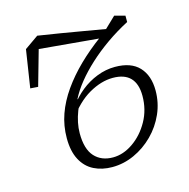

<svg xmlns="http://www.w3.org/2000/svg" viewBox="-82 -578 658 669"><g transform="rotate(-15 247.0 -243.0)"><path d="M66 -325 38 -327 59 -463 109 -498Q150 -492 191 -485Q232 -478 273.5 -471Q315 -464 355 -457L344 -430L77 -454L110 -480ZM244 12Q207 12 178 -2.5Q149 -17 132.5 -48Q116 -79 116 -126Q116 -171 130.5 -212Q145 -253 172.5 -292Q200 -331 237 -367Q274 -403 319 -436L335 -439L338 -450L386 -496L424 -486V-463Q382 -441 345 -415Q308 -389 277.5 -361Q247 -333 224 -304.5Q201 -276 187 -248L198 -245Q187 -228 179.5 -208.5Q172 -189 168 -169.5Q164 -150 164 -131Q164 -74 188.5 -47Q213 -20 255 -20Q292 -20 327.5 -44.5Q363 -69 386 -110Q409 -151 409 -201Q409 -244 388 -266Q367 -288 325 -288Q283 -288 238.5 -262.5Q194 -237 156 -182L153 -228H173Q192 -255 218.5 -276.5Q245 -298 277 -310.5Q309 -323 342 -323Q400 -323 429 -292Q458 -261 458 -207Q458 -163 440.5 -123.5Q423 -84 392.5 -53.5Q362 -23 323.5 -5.5Q285 12 244 12Z"/></g></svg>

Font: Source Serif 4 Light
Style: Italic
Weight: 300
Italic angle: -12°
Designer: Frank Grießhammer
Foundry: Adobe Systems Incorporated
Version: Version 4.004;hotconv 1.0.116;makeotfexe 2.5.65601